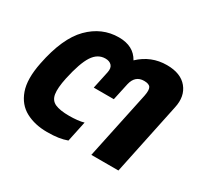

<svg xmlns="http://www.w3.org/2000/svg" viewBox="-108 -639 858 804"><g transform="rotate(30 321.5 -237.0)"><path d="M195 10Q136 10 92 -13.5Q48 -37 29.5 -89Q11 -141 28 -225Q55 -361 116 -422.5Q177 -484 259 -484Q330 -484 359 -431Q415 -484 491 -484Q558 -484 589.5 -445.5Q621 -407 608 -348L535 0H404L473 -326Q479 -356 472 -367.5Q465 -379 441 -379Q398 -379 387 -332L369 -249H272L290 -333Q295 -356 284.5 -367.5Q274 -379 254 -379Q217 -379 193.5 -343Q170 -307 152 -224Q141 -172 145.5 -144Q150 -116 173.5 -105.5Q197 -95 242 -95Q261 -95 280 -97Q299 -99 312 -103L291 -4Q272 3 249 6.5Q226 10 195 10Z"/></g></svg>

Font: Kanit Medium
Style: Italic
Weight: 500
Italic angle: -12°
Designer: Katatrad Team
Foundry: CadsonDemak
Version: Version 2.000; ttfautohint (v1.8.3)